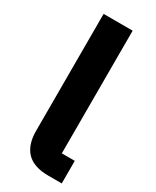

<svg xmlns="http://www.w3.org/2000/svg" viewBox="-192 -793 687 847"><g transform="rotate(30 151.5 -370.0)"><path d="M283 0H216Q140 0 104.5 -37Q69 -74 69 -144V-740H217V-115H283Z"/></g></svg>

Font: IBM Plex Sans
Style: Regular
Weight: 400
Designer: Mike Abbink, Paul van der Laan, Pieter van Rosmalen
Foundry: Bold Monday
Version: Version 3.201